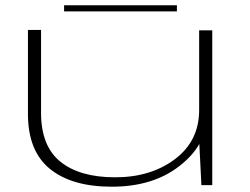

<svg xmlns="http://www.w3.org/2000/svg" viewBox="-20 -699 944 725"><path d="M740.5 0H781.5V-584.5H732V-168.5ZM135 -586H85.5V-269Q85.5 -129 168.2 -61.5Q251 6 402 6Q557.5 6 657.2 -71.8Q757 -149.5 757 -247L732 -283.5Q732 -167 640.8 -98.2Q549.5 -29.5 415 -29.5Q281 -29.5 208 -88.5Q135 -147.5 135 -273ZM222 -656H648V-679H222Z"/></svg>

Font: Anybody ExtraExpanded ExtraLight
Style: Regular
Weight: 250
Width: 8
Version: Version 1.113;gftools[0.9.25]